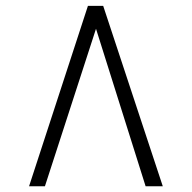

<svg xmlns="http://www.w3.org/2000/svg" viewBox="-20 -768 654 654"><path d="M331.5 -748 534.5 -133.5H476L307 -670L133 -133.5H79L279.5 -748Z"/></svg>

Font: Merriweather 120pt SemiBold
Style: Regular
Weight: 600
Version: Version 2.100